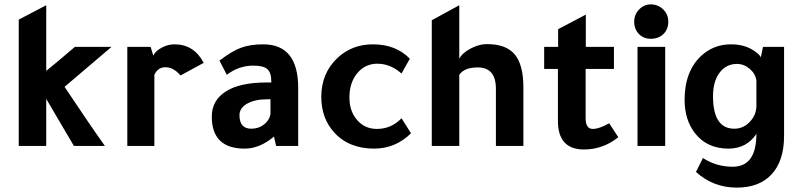

<svg xmlns="http://www.w3.org/2000/svg" viewBox="-20 -669 3682 880"><path d="M491.2 -454.1 275.9 -271Q396 -90.8 460.9 0H318.8Q234.9 -144 191.9 -215.8V0H65.9V-579.1L191.9 -645V-344.2Q240.7 -383.3 323.2 -454.1Z M670.4 -454.1 682.6 -414.1Q692.4 -435.1 720.9 -450.4Q749.5 -465.8 779.8 -465.8Q869.6 -465.8 913.6 -380.9L807.6 -323.2Q774.4 -361.3 737.8 -360.8Q703.6 -360.8 687.5 -326.2V0H563.5V-454.1Z M1346.7 0H1245.6L1235.8 -43Q1169.9 12.2 1101.6 12.2Q950.7 12.2 950.7 -134.8Q950.7 -208 1013.7 -249Q1077.6 -291 1202.6 -291H1223.6V-293Q1223.6 -335.9 1205.6 -352.1Q1187.5 -368.2 1140.6 -368.2Q1074.7 -368.2 1019.5 -326.2Q1001.5 -359.4 985.8 -391.1Q1043 -435.1 1085.2 -450.4Q1127.4 -465.8 1186.5 -465.8Q1346.7 -465.8 1346.7 -266.1ZM1219.7 -213.9H1204.6Q1147.5 -213.9 1112.5 -193.8Q1077.6 -173.8 1077.6 -141.1Q1077.6 -79.1 1131.8 -79.1Q1165 -79.1 1189.7 -98.1Q1214.4 -117.2 1219.7 -146Z M1863.8 -58.1Q1793 11.7 1695.3 12.2Q1579.1 12.2 1511.7 -62Q1452.6 -127 1452.6 -225.1Q1452.6 -335 1528.3 -404.8Q1594.2 -465.8 1689.5 -465.8Q1794.4 -465.8 1858.4 -399.9L1820.3 -332Q1769.5 -377 1709.5 -377Q1653.3 -377 1617.4 -333.5Q1581.5 -290 1581.5 -222.2Q1581.5 -159.2 1616.9 -118.7Q1652.3 -78.1 1707.5 -78.1Q1773.4 -78.1 1820.3 -127Z M1959 -576.2 2085 -645V-399.9Q2101.1 -430.7 2150.9 -453.1Q2184.1 -467.3 2212.9 -466.8Q2299.8 -466.8 2339.4 -419.4Q2378.9 -372.1 2378.9 -267.1V0H2252.9V-262.2Q2252.9 -360.4 2168.9 -359.9Q2107.9 -359.9 2085 -326.2V0H1959Z M2793.9 -353H2664.1V-127.9Q2664.1 -78.1 2696.8 -78.1Q2726.6 -78.1 2772 -104L2814 -40Q2743.2 16.1 2656.7 16.1Q2536.6 16.1 2537.1 -116.2V-353H2474.1V-454.1H2538.1V-535.2Q2587.9 -562 2665 -602.1V-454.1H2793.9Z M3028.8 -454.1V0H2901.9V-454.1ZM2886.7 -569.8Q2886.7 -602.1 2909.2 -625.5Q2931.6 -648.9 2962.9 -648.9Q2996.1 -648.9 3019.5 -626Q3043 -603 3043 -569.8Q3043 -534.7 3020.5 -512.9Q2998 -491.2 2962.9 -491.2Q2929.7 -491.2 2908.2 -513.4Q2886.7 -535.6 2886.7 -569.8Z M3446.8 -55.2Q3401.9 11.7 3319.8 12.2Q3219.7 12.2 3165 -59.1Q3118.2 -119.1 3117.7 -210.9Q3117.7 -341.8 3193.8 -413.1Q3252 -466.3 3331.1 -465.8Q3394 -465.8 3438 -435.1Q3466.8 -415 3466.8 -404.8L3477.1 -454.1H3573.7V-46.9Q3573.7 68.4 3516.6 129.9Q3460.4 190.9 3356.9 190.9Q3249 190.9 3169.9 119.1L3201.7 55.2Q3262.7 95.2 3338.9 95.2Q3446.8 94.7 3446.8 -55.2ZM3446.8 -299.8Q3442.9 -330.6 3416.3 -353.3Q3389.6 -376 3357.9 -376Q3308.1 -376 3278.1 -335.9Q3248 -295.9 3248 -228Q3248 -79.1 3345.7 -79.1Q3386.7 -79.1 3416.7 -110.6Q3446.8 -142.1 3446.8 -185.1Z"/></svg>

Font: Tajawal
Style: Bold
Weight: 700
Designer: Boutros Fonts
Foundry: Created by Boutros International 2017
Version: Version 1.700